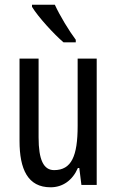

<svg xmlns="http://www.w3.org/2000/svg" viewBox="-20 -879 496 816"><path d="M213 -859H116V-850C142 -807 210 -733 250 -699H302V-710C274 -747 234 -813 213 -859ZM391 -630H310V-344C310 -216 284 -156 210 -156C165 -156 144 -200 144 -295V-630H63V-280C63 -160 98 -83 195 -83C246 -83 288 -112 311 -165H317L326 -93H391Z"/></svg>

Font: Noto Sans Kannada UI ExtraCondensed
Style: Regular
Weight: 400
Width: 2
Designer: Jelle Bosma - Monotype Design Team
Foundry: Monotype Imaging Inc.
Version: Version 2.005